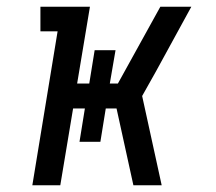

<svg xmlns="http://www.w3.org/2000/svg" viewBox="-20 -550 640 570"><path d="M76 0 151 -457H100V-530H247L209 -302H245L261 -401H323L306 -302H330L456 -530H548L443 -338L402 -265L460 0H376L326 -228H294L278 -129H216L232 -228H197L159 0Z"/></svg>

Font: Iosevka Slab Extended
Style: Italic
Weight: 400
Width: 7
Italic angle: -9°
Monospace: yes
Designer: Belleve Invis
Foundry: Belleve Invis
Version: Version 11.1.0; ttfautohint (v1.8.3)